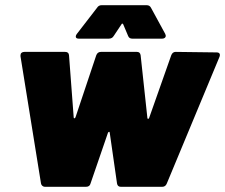

<svg xmlns="http://www.w3.org/2000/svg" viewBox="-20 -720 868 740"><path d="M138 -13 59 -503V-507Q59 -513 63 -516.5Q67 -520 74 -520H231Q245 -520 246 -507L264 -268Q264 -264 266.5 -264Q269 -264 271 -268L351 -507Q356 -520 369 -520H508Q520 -520 522 -507L548 -266Q548 -262 551 -262Q554 -262 555 -266L640 -507Q645 -520 657 -520L815 -518Q823 -518 826 -513.5Q829 -509 826 -501L623 -13Q618 0 605 0H446Q433 0 431 -13L403 -208Q403 -212 400.5 -212Q398 -212 396 -208L329 -13Q326 0 311 0H153Q148 0 143.5 -3.5Q139 -7 138 -13ZM272 -579Q272 -584 276 -589L354 -690Q360 -700 372 -700H545Q557 -700 562 -690L617 -589Q619 -583 619 -582Q619 -577 615 -574Q611 -571 605 -571H490Q478 -571 474 -581L455 -626Q454 -629 451.5 -629Q449 -629 448 -626L418 -581Q412 -571 399 -571H284Q272 -571 272 -579Z"/></svg>

Font: Barlow Black
Style: Italic
Weight: 900
Italic angle: -7°
Designer: Jeremy Tribby
Foundry: Tribby Type
Version: Version 1.408